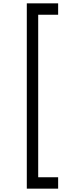

<svg xmlns="http://www.w3.org/2000/svg" viewBox="-20 -908 447 1146"><path d="M140 218V-888H327V-820H208V150H327V218Z"/></svg>

Font: Manrope
Style: Regular
Weight: 400
Designer: Mikhail Sharanda
Foundry: Mikhail Sharanda
Version: Version 4.503